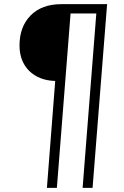

<svg xmlns="http://www.w3.org/2000/svg" viewBox="-20 -725 596 925"><path d="M496 -705 426 180H378L444 -660H320L254 180H206L246 -335Q169 -337 121 -383Q74 -430 74 -506Q74 -596 127.5 -650.5Q181 -705 276 -705Z"/></svg>

Font: Iunito ExtraLight
Style: Italic
Weight: 200
Italic angle: -4.541°
Designer: Vernon Adams
Foundry: Vernon Adams
Version: Version 2.001;November 30, 2019;FontCreator 12.0.0.2547 64-b